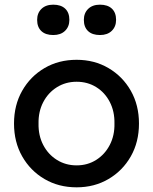

<svg xmlns="http://www.w3.org/2000/svg" viewBox="-20 -792 655 822"><path d="M308 10Q231 10 170.5 -25.5Q110 -61 75 -122.5Q40 -184 40 -263Q40 -342 75 -403.5Q110 -465 170.5 -500.5Q231 -536 308 -536Q384 -536 444.5 -500.5Q505 -465 540 -403.5Q575 -342 575 -263Q575 -184 540 -122.5Q505 -61 444.5 -25.5Q384 10 308 10ZM308 -84Q355 -84 392 -107.5Q429 -131 450 -171.5Q471 -212 470 -263Q471 -315 450 -355.5Q429 -396 392 -419Q355 -442 308 -442Q261 -442 223.5 -418.5Q186 -395 165 -354.5Q144 -314 145 -263Q144 -212 165 -171.5Q186 -131 223.5 -107.5Q261 -84 308 -84ZM408 -642Q375 -642 357 -659Q339 -676 339 -707Q339 -736 357.5 -754Q376 -772 408 -772Q441 -772 459 -755Q477 -738 477 -707Q477 -678 458.5 -660Q440 -642 408 -642ZM208 -642Q175 -642 157 -659Q139 -676 139 -707Q139 -736 157.5 -754Q176 -772 208 -772Q241 -772 259 -755Q277 -738 277 -707Q277 -678 258.5 -660Q240 -642 208 -642Z"/></svg>

Font: Lexend Deca
Style: Regular
Weight: 400
Designer: Bonnie Shaver-Troup, Thomas Jockin
Foundry: Lexend
Version: Version 1.008; ttfautohint (v1.8.4.7-5d5b)